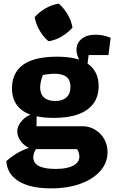

<svg xmlns="http://www.w3.org/2000/svg" viewBox="-20 -828 629 1057"><path d="M261 209Q146 209 82.5 169.5Q19 130 15 59Q48 29 87.5 8Q127 -13 175 -23H191Q175 -5 169 10Q163 25 163 37Q163 70 194 86Q225 102 287 102Q349 102 383 84Q417 66 417 34Q417 24 413.5 13Q410 2 404 -7H153Q113 -24 94 -51Q75 -78 75 -104Q75 -136 103 -166Q131 -196 182 -209L181 -133H435Q472 -133 503.5 -114Q535 -95 553.5 -63Q572 -31 572 10Q572 68 532.5 113Q493 158 423 183.5Q353 209 261 209ZM277 -179Q158 -179 102 -220.5Q46 -262 46 -341Q46 -398 73 -437Q100 -476 155 -496Q210 -516 293 -516Q409 -516 466 -475Q523 -434 523 -354Q523 -298 495 -259Q467 -220 412.5 -199.5Q358 -179 277 -179ZM285 -272Q325 -272 346.5 -292.5Q368 -313 368 -350Q368 -387 346 -404.5Q324 -422 281 -422Q267 -422 248.5 -420Q230 -418 216 -415Q208 -395 204.5 -377Q201 -359 201 -347Q201 -310 222.5 -291Q244 -272 285 -272ZM445 -462Q422 -485 411.5 -509Q401 -533 401 -553Q401 -591 429.5 -614Q458 -637 505 -637Q523 -637 544 -633.5Q565 -630 589 -620L577 -525H468L460 -462ZM304 -808Q333 -782 353 -747.5Q373 -713 379 -676Q355 -648 319.5 -627Q284 -606 247 -601Q219 -624 198 -660Q177 -696 171 -734Q196 -762 230.5 -782Q265 -802 304 -808Z"/></svg>

Font: Piazzolla Thin Black
Style: Regular
Weight: 900
Version: Version 2.005